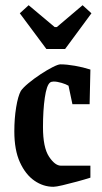

<svg xmlns="http://www.w3.org/2000/svg" viewBox="-20 -707 393 737"><path d="M185 10Q146 10 112 -13.5Q78 -37 56.5 -84Q35 -131 35 -203Q35 -252 42 -295Q49 -338 60 -358Q68 -370 89 -387.5Q110 -405 135 -421.5Q160 -438 181.5 -449Q203 -460 212 -460Q236 -460 267.5 -454.5Q299 -449 327 -440L324 -307H258L243 -378Q233 -384 216 -389Q199 -394 186 -394Q177 -394 172 -390Q159 -380 152 -332Q145 -284 145 -219Q145 -141 168 -106Q191 -71 214 -71H327V-25Q305 -18 275.5 -10Q246 -2 220.5 4Q195 10 185 10ZM158 -519 56 -656 90 -687 190 -603H198L297 -687L331 -656L230 -519Z"/></svg>

Font: Grenze Gotisch Medium
Style: Regular
Weight: 500
Designer: Renata Polastri
Foundry: Omnibus-Type
Version: Version 1.001